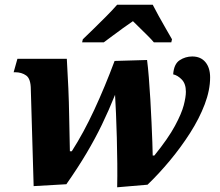

<svg xmlns="http://www.w3.org/2000/svg" viewBox="-20 -786 937 816"><path d="M478 10Q479 -36 478.5 -91Q478 -146 476.5 -201Q475 -256 473 -303.5Q471 -351 469 -383Q442 -316 413 -256Q384 -196 347.5 -134.5Q311 -73 262 -3L123 5L111 -405Q111 -451 91.5 -465Q72 -479 44 -479H38L54 -536H264Q268 -468 270.5 -410.5Q273 -353 274 -290Q275 -227 277 -143H285Q335 -221 380.5 -319Q426 -417 467 -527L605 -531Q609 -501 612.5 -457Q616 -413 619 -363Q622 -313 624 -265.5Q626 -218 627.5 -180.5Q629 -143 629 -125H636Q695 -198 723.5 -251Q752 -304 761 -339Q770 -374 770 -396Q770 -430 752.5 -448Q735 -466 716 -470Q719 -514 743.5 -530Q768 -546 797 -546Q833 -546 853 -522Q873 -498 873 -457Q873 -403 850 -342.5Q827 -282 788 -221Q749 -160 702 -103.5Q655 -47 607 -1ZM332 -619Q352 -638 378 -663.5Q404 -689 430.5 -715.5Q457 -742 478 -766H629Q639 -746 654 -719Q669 -692 684.5 -665Q700 -638 711 -619L708 -606H634Q625 -617 608.5 -633.5Q592 -650 574.5 -667Q557 -684 545 -696Q527 -684 503.5 -667Q480 -650 458 -633.5Q436 -617 421 -606H329Z"/></svg>

Font: Noto Serif ExtraBold
Style: Italic
Weight: 800
Italic angle: -12°
Designer: Monotype Design Team
Foundry: Monotype Imaging Inc.
Version: Version 2.013